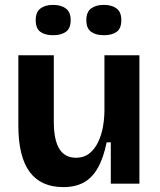

<svg xmlns="http://www.w3.org/2000/svg" viewBox="-20 -751 653 785"><path d="M239 14Q147 14 101 -48.5Q55 -111 55 -238V-525H200V-254Q200 -179 222.5 -142.5Q245 -106 291 -106Q319 -106 339.5 -119.5Q360 -133 375 -158.5Q390 -184 398 -218.5Q406 -253 407 -295V-525H550V-218V0H433V-169H416Q403 -105 380 -64.5Q357 -24 322.5 -5Q288 14 239 14ZM405 -607Q372 -607 352.5 -621Q333 -635 333 -669Q333 -702 352.5 -716.5Q372 -731 405 -731Q437 -731 456.5 -716.5Q476 -702 476 -669Q476 -634 456.5 -620.5Q437 -607 405 -607ZM197 -607Q165 -607 145.5 -620.5Q126 -634 126 -669Q126 -702 145.5 -716.5Q165 -731 197 -731Q229 -731 249 -716.5Q269 -702 269 -669Q269 -635 249.5 -621Q230 -607 197 -607Z"/></svg>

Font: Bricolage Grotesque 24pt
Style: Bold
Weight: 700
Designer: Mathieu Triay
Foundry: Atelier Triay
Version: Version 1.001;gftools[0.9.33.dev8+g029e19f]